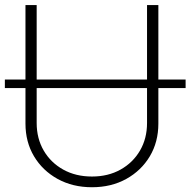

<svg xmlns="http://www.w3.org/2000/svg" viewBox="-27 -748 772 778"><path d="M725.1 -425.8V-391.1H-7.3V-425.8ZM345.7 10.7Q267.6 10.7 206.5 -22.9Q145.5 -56.6 110.8 -114.7Q76.2 -172.9 76.2 -247.1V-727.5H121.6V-249.5Q121.6 -187 150.1 -137.9Q178.7 -88.9 229.2 -60.8Q279.8 -32.7 345.7 -32.7Q411.1 -32.7 461.4 -60.8Q511.7 -88.9 540.3 -137.9Q568.8 -187 568.8 -249.5V-727.5H614.7V-247.1Q614.7 -172.9 580.1 -114.7Q545.4 -56.6 484.6 -22.9Q423.8 10.7 345.7 10.7Z"/></svg>

Font: Inter 18pt ExtraLight
Style: Regular
Weight: 250
Designer: Rasmus Andersson
Foundry: rsms
Version: Version 4.001;git-66647c0bb